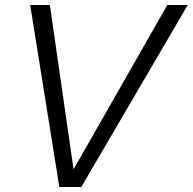

<svg xmlns="http://www.w3.org/2000/svg" viewBox="-20 -750 773 770"><path d="M733 -730 306 0H218L101 -730H180L275 -71L651 -730Z"/></svg>

Font: Nacelle Light
Style: Italic
Weight: 300
Italic angle: -12°
Designer: Sora Sagano
Foundry: Sora Sagano
Version: Version 1.000;FEAKit 1.0